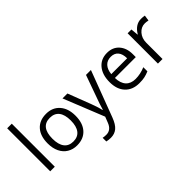

<svg xmlns="http://www.w3.org/2000/svg" viewBox="-44 -1459 2397 2397"><g transform="rotate(-45 1155.0 -260.0)"><path d="M167 0H85.9V-759.8H167Z M800.8 -268.1Q800.8 -137.2 734.9 -63.7Q668.9 9.8 552.7 9.8Q481 9.8 425.3 -23.9Q369.6 -57.6 339.4 -120.6Q309.1 -183.6 309.1 -268.1Q309.1 -398.9 374.5 -471.9Q439.9 -544.9 556.2 -544.9Q668.5 -544.9 734.6 -470.2Q800.8 -395.5 800.8 -268.1ZM393.1 -268.1Q393.1 -165.5 434.1 -111.8Q475.1 -58.1 554.7 -58.1Q634.3 -58.1 675.5 -111.6Q716.8 -165 716.8 -268.1Q716.8 -370.1 675.5 -423.1Q634.3 -476.1 553.7 -476.1Q474.1 -476.1 433.6 -423.8Q393.1 -371.6 393.1 -268.1Z M837.9 -535.2H924.8L1042 -230Q1080.6 -125.5 1089.8 -79.1H1093.8Q1100.1 -104 1120.4 -164.3Q1140.6 -224.6 1252.9 -535.2H1339.8L1109.9 74.2Q1075.7 164.6 1030 202.4Q984.4 240.2 918 240.2Q880.9 240.2 844.7 231.9V167Q871.6 172.9 904.8 172.9Q988.3 172.9 1023.9 79.1L1053.7 2.9Z M1652.8 9.8Q1534.2 9.8 1465.6 -62.5Q1397 -134.8 1397 -263.2Q1397 -392.6 1460.7 -468.8Q1524.4 -544.9 1631.8 -544.9Q1732.4 -544.9 1791 -478.8Q1849.6 -412.6 1849.6 -304.2V-252.9H1481Q1483.4 -158.7 1528.6 -109.9Q1573.7 -61 1655.8 -61Q1742.2 -61 1826.7 -97.2V-24.9Q1783.7 -6.3 1745.4 1.7Q1707 9.8 1652.8 9.8ZM1630.9 -477.1Q1566.4 -477.1 1528.1 -435.1Q1489.7 -393.1 1482.9 -318.8H1762.7Q1762.7 -395.5 1728.5 -436.3Q1694.3 -477.1 1630.9 -477.1Z M2231.9 -544.9Q2267.6 -544.9 2295.9 -539.1L2284.7 -463.9Q2251.5 -471.2 2226.1 -471.2Q2161.1 -471.2 2115 -418.5Q2068.8 -365.7 2068.8 -287.1V0H1987.8V-535.2H2054.7L2064 -436H2067.9Q2097.7 -488.3 2139.6 -516.6Q2181.6 -544.9 2231.9 -544.9Z"/></g></svg>

Font: f02954597
Style: Regular
Weight: 400
Foundry: Ascender Corporation
Version: Version 1.10